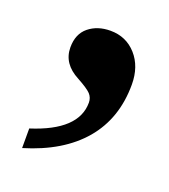

<svg xmlns="http://www.w3.org/2000/svg" viewBox="-68 -167 340 387"><g transform="rotate(20 102.0 26.5)"><path d="M184.1 -27.8Q184.1 44.9 142.1 94.5Q100.1 144 20 168V126Q115.2 95.7 115.2 36.1Q115.2 25.4 108.2 17.8Q101.1 10.3 78.6 -2Q42 -21 42 -56.2Q42 -85 60.5 -100.1Q79.1 -115.2 106.9 -115.2Q140.6 -115.2 162.4 -90.8Q184.1 -66.4 184.1 -27.8Z"/></g></svg>

Font: Sahl Naskh
Style: Regular
Weight: 400
Designer: Pascal Zoghbi
Version: Version 1.001